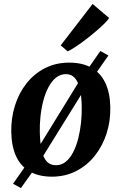

<svg xmlns="http://www.w3.org/2000/svg" viewBox="-20 -888 619 979"><path d="M86.7 70.9 46.5 49 105.3 -35 182.7 -146.9 380.4 -468.1 430.1 -539.4 491.7 -628 532.8 -605.1 470.2 -515.6 396.3 -409.1 195.7 -85.7 143.4 -8.7ZM333.3 -568.7Q400.1 -568.7 446.1 -542.7Q492.2 -516.6 516.6 -466.2Q541 -415.7 542.4 -342.7Q544.1 -271.7 523.5 -207.6Q502.9 -143.5 463.5 -93.9Q424 -44.3 368.5 -15.8Q313 12.8 244.5 12.8Q178 12.8 132.3 -13.3Q86.5 -39.4 62.8 -89.8Q39.2 -140.2 37.4 -212.6Q36 -284.5 56 -348.8Q76 -413.1 114.9 -462.5Q153.8 -512 209.2 -540.3Q264.5 -568.7 333.3 -568.7ZM316.6 -510Q287.4 -510 265.1 -491.8Q242.8 -473.6 226.8 -442.8Q210.7 -411.9 200.6 -373.3Q190.6 -334.8 186.3 -293.5Q182 -252.3 183 -213.3Q184.4 -155.7 193.2 -118.4Q201.9 -81.2 219.7 -63.3Q237.4 -45.5 265 -45.5Q293.8 -45.5 315.8 -63.6Q337.8 -81.8 353.4 -112.5Q369.1 -143.2 378.9 -181.8Q388.7 -220.5 393.1 -262.2Q397.5 -303.8 396.8 -343.3Q395.7 -401.3 386.3 -438Q376.9 -474.7 359.7 -492.3Q342.4 -510 316.6 -510ZM289.5 -656.8 452.2 -867.8 536.5 -796.4Q531 -786.5 513.3 -768.8Q495.6 -751.1 470.8 -729.9Q446 -708.7 418.9 -687.8Q391.8 -666.9 367 -650.4Q342.2 -633.9 324.9 -626.2Z"/></svg>

Font: Merriweather 7pt Light
Style: Italic
Weight: 300
Italic angle: -7.8°
Designer: Eben Sorkin
Foundry: Eben Sorkin
Version: Version 2.200;gftools[0.9.31]